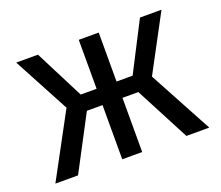

<svg xmlns="http://www.w3.org/2000/svg" viewBox="-94 -661 917 796"><g transform="rotate(-20 364.5 -263.5)"><path d="M685 -527H590L479 -311H408V-527H320V-311H250L140 -527H44L176 -280L25 0H125L251 -239H320V0H408V-239H478L603 0H704L553 -280Z"/></g></svg>

Font: Fira Math
Style: Regular
Weight: 400
Designer: Xiangdong Zeng
Foundry: Xiangdong Zeng
Version: Version 0.3.4